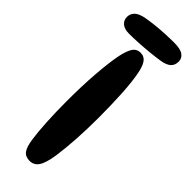

<svg xmlns="http://www.w3.org/2000/svg" viewBox="-308 -901 883 883"><g transform="rotate(45 134.0 -459.5)"><path d="M138 -745Q163 -745 176.5 -725Q190 -705 197 -663Q205 -620 209 -550Q213 -480 213 -397Q213 -325 209 -259Q205 -193 197 -136Q188 -78 172 -55Q156 -32 129 -32Q101 -32 87.5 -50Q74 -68 68 -111Q62 -150 58.5 -213Q55 -276 55 -347Q55 -445 61 -525Q67 -605 77 -658Q86 -703 99.5 -724Q113 -745 138 -745ZM39 -769Q8 -769 -7.5 -782.5Q-23 -796 -23 -817Q-23 -837 -9.5 -851Q4 -865 35 -872Q62 -877 93.5 -880.5Q125 -884 156.5 -885.5Q188 -887 215 -887Q256 -887 273.5 -874Q291 -861 291 -840Q291 -816 276 -802.5Q261 -789 229 -784Q205 -780 170 -776.5Q135 -773 100 -771Q65 -769 39 -769Z"/></g></svg>

Font: DynaPuff Condensed
Style: Regular
Weight: 400
Width: 3
Designer: Toshi Omagari, Jennifer Daniel
Foundry: Google Fonts
Version: Version 2.000